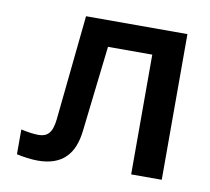

<svg xmlns="http://www.w3.org/2000/svg" viewBox="-63 -570 709 649"><g transform="rotate(10 291.5 -245.5)"><path d="M239 -117 273 -411H425V0H530V-500H182L145 -140C140 -92 123 -77 93 -77C78 -77 56 -80 33 -85V0C54 5 85 9 105 9C190 9 230 -36 239 -117Z"/></g></svg>

Font: LT Wave Text Medium
Style: Regular
Weight: 500
Designer: Daniel Lyons
Version: Version 2.5 (Glyphs App)